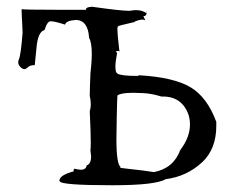

<svg xmlns="http://www.w3.org/2000/svg" viewBox="-20 -542 697 569"><path d="M313 7Q441 7 471 -11Q534 -19 580 -62Q621 -101 621 -169V-181Q594 -254 544.5 -283.5Q495 -313 392 -319L395 -320Q395 -319 387 -317Q338 -317 328 -324Q322 -327 322 -344Q322 -359 327 -385Q324 -388 324 -389Q324 -391 330 -391H335L330 -395L334 -388Q328 -440 328 -456Q328 -462 329.5 -464Q331 -466 380 -477Q379 -479 377 -479Q375 -479 371 -475Q393 -484 402 -484Q405 -484 407 -483L409 -482Q410 -482 410 -483L405 -494Q414 -494 414 -503L413 -510Q415 -501 416 -501Q404 -512 383 -512Q375 -512 365 -510H362Q337 -510 253 -522Q235 -521 235 -515V-513H152Q46 -513 45 -515Q44 -515 44 -509L47 -446Q42 -380 36 -366Q34 -362 34 -357Q34 -349 43 -341Q48 -337 52 -337Q57 -337 63 -343Q69 -349 83 -349L88 -399Q92 -448 112 -453Q120 -479 130 -479Q142 -479 173 -469Q175 -481 206 -483Q241 -481 244 -430Q252 -416 252 -382Q252 -358 248 -324Q246 -278 246 -258Q249 -245 249 -233Q249 -222 246 -212Q249 -148 249 -119Q249 -102 248 -97L250 -79Q250 -56 237 -52Q235 -39 220 -39Q214 -39 205 -41L201 -42Q198 -42 198 -34Q156 -23 156 -6Q156 -5 157 -5Q159 7 313 7ZM436 -32Q405 -37 366 -41Q335 -44 335 -46L338 -47Q325 -54 325 -130Q325 -141 326 -195Q327 -249 328 -259Q338 -267 375 -267Q380 -267 404.5 -266Q429 -265 458 -256H462Q520 -256 539 -201Q543 -187 543 -173Q543 -135 514 -97Q494 -43 436 -32Z"/></svg>

Font: Xiaobo Songti 小帛宋体
Style: Regular
Weight: 400
Version: Version 1.501;March 17, 2024;FontCreator 14.0.0.2814 64-bit